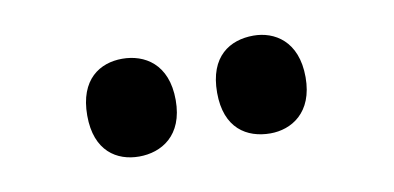

<svg xmlns="http://www.w3.org/2000/svg" viewBox="-31 -822 544 265"><g transform="rotate(-10 240.5 -689.5)"><path d="M332 -621C361 -621 393 -639 393 -689C393 -740 361 -758 332 -758C299 -758 269 -740 269 -689C269 -639 299 -621 332 -621ZM148 -621C179 -621 211 -639 211 -689C211 -740 179 -758 148 -758C117 -758 87 -740 87 -689C87 -639 117 -621 148 -621Z"/></g></svg>

Font: Noto Serif Myanmar ExtraCondensed Black
Style: Regular
Weight: 900
Width: 2
Designer: Ben Mitchell and the Monotype Design Team
Foundry: Monotype Imaging Inc.
Version: Version 2.106